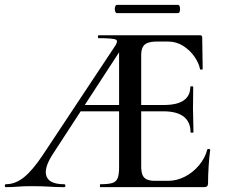

<svg xmlns="http://www.w3.org/2000/svg" viewBox="-28 -770 931 790"><path d="M-4 0Q-8 0 -8 -6Q-8 -12 -4 -12Q35 -12 70.5 -40.5Q106 -69 148 -132L441 -574Q460 -600 449.5 -606.5Q439 -613 377 -613Q375 -613 375 -619Q375 -625 377 -625H795Q804 -625 804 -616L806 -486Q806 -484 800.5 -483.5Q795 -483 795 -486Q790 -511 772 -537Q754 -563 726 -581Q698 -599 664 -599H618Q594 -599 579.5 -593.5Q565 -588 559 -575.5Q553 -563 553 -543V-85Q553 -64 558 -51Q563 -38 575.5 -32Q588 -26 610 -26H664Q699 -26 732.5 -43Q766 -60 791 -90Q816 -120 825 -155Q826 -158 831.5 -157Q837 -156 837 -154Q833 -126 830.5 -87Q828 -48 828 -15Q828 0 812 0H385Q383 0 383 -6Q383 -12 385 -12Q418 -12 434 -17Q450 -22 456 -37Q462 -52 462 -81V-589L494 -604L188 -134Q151 -76 163.5 -44Q176 -12 236 -12Q241 -12 241 -6Q241 0 236 0Q201 0 173.5 -2Q146 -4 101 -4Q67 -4 46 -2Q25 0 -4 0ZM290 -312 305 -338H528L535 -312ZM756 -226Q756 -268 728 -290Q700 -312 644 -312H490V-338H646Q701 -338 728 -357Q755 -376 755 -412Q755 -415 761 -415Q767 -415 767 -412Q767 -380 766.5 -362Q766 -344 766 -325Q766 -301 767 -277.5Q768 -254 768 -226Q768 -224 762 -224Q756 -224 756 -226ZM453 -716Q448 -716 445.5 -724.5Q443 -733 445.5 -741.5Q448 -750 453 -750H704Q710 -750 712 -741.5Q714 -733 712 -724.5Q710 -716 704 -716Z"/></svg>

Font: Cormorant Light SemiBold
Style: Regular
Weight: 600
Version: Version 4.000